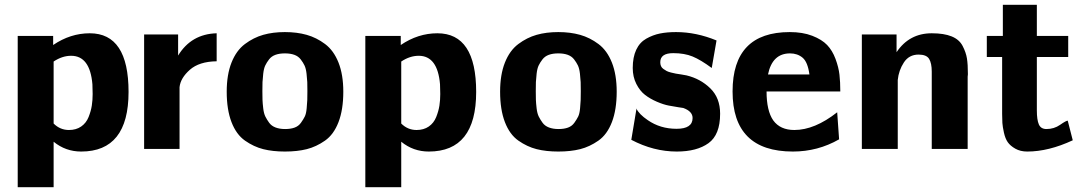

<svg xmlns="http://www.w3.org/2000/svg" viewBox="-20 -622 4532 802"><path d="M54 160V-472H202V-434Q274 -483 355 -483Q517 -483 517 -238Q517 11 319 11Q254 11 204 -30V160ZM204 -365V-308V-106Q231 -79 268 -79Q298 -79 319 -93.5Q340 -108 350 -133Q360 -158 363.5 -181Q367 -204 367 -229Q367 -236 366.5 -249.5Q366 -263 366 -270Q356 -389 277 -389Q240 -389 204 -365Z M582 0V-478H724V-434V-390Q779 -480 885 -483V-366Q812 -365 773 -330.5Q734 -296 730 -258V0Z M927 -239Q927 -310 947 -360.5Q967 -411 1003 -438Q1039 -465 1079.5 -476.5Q1120 -488 1170 -488Q1220 -488 1261 -476.5Q1302 -465 1338 -438Q1374 -411 1394 -360.5Q1414 -310 1414 -239Q1414 -164 1394 -112Q1374 -60 1337.5 -34.5Q1301 -9 1261.5 1Q1222 11 1170 11Q1119 11 1079.5 1Q1040 -9 1003.5 -34.5Q967 -60 947 -112Q927 -164 927 -239ZM1076 -241Q1076 -218 1076.5 -204.5Q1077 -191 1079.5 -169.5Q1082 -148 1088.5 -135Q1095 -122 1104.5 -109Q1114 -96 1131 -89.5Q1148 -83 1171 -83Q1194 -83 1210.5 -89Q1227 -95 1237 -109Q1247 -123 1253 -135Q1259 -147 1261 -169.5Q1263 -192 1263.5 -204Q1264 -216 1264 -241Q1264 -266 1263.5 -279Q1263 -292 1260.5 -314Q1258 -336 1252 -348.5Q1246 -361 1236 -374Q1226 -387 1209.5 -393Q1193 -399 1170 -399Q1147 -399 1130.5 -393Q1114 -387 1104 -374Q1094 -361 1088 -348.5Q1082 -336 1079.5 -314Q1077 -292 1076.5 -279Q1076 -266 1076 -241Z M1506 160V-472H1654V-434Q1726 -483 1807 -483Q1969 -483 1969 -238Q1969 11 1771 11Q1706 11 1656 -30V160ZM1656 -365V-308V-106Q1683 -79 1720 -79Q1750 -79 1771 -93.5Q1792 -108 1802 -133Q1812 -158 1815.5 -181Q1819 -204 1819 -229Q1819 -236 1818.5 -249.5Q1818 -263 1818 -270Q1808 -389 1729 -389Q1692 -389 1656 -365Z M2069 -239Q2069 -310 2089 -360.5Q2109 -411 2145 -438Q2181 -465 2221.5 -476.5Q2262 -488 2312 -488Q2362 -488 2403 -476.5Q2444 -465 2480 -438Q2516 -411 2536 -360.5Q2556 -310 2556 -239Q2556 -164 2536 -112Q2516 -60 2479.5 -34.5Q2443 -9 2403.5 1Q2364 11 2312 11Q2261 11 2221.5 1Q2182 -9 2145.5 -34.5Q2109 -60 2089 -112Q2069 -164 2069 -239ZM2218 -241Q2218 -218 2218.5 -204.5Q2219 -191 2221.5 -169.5Q2224 -148 2230.5 -135Q2237 -122 2246.5 -109Q2256 -96 2273 -89.5Q2290 -83 2313 -83Q2336 -83 2352.5 -89Q2369 -95 2379 -109Q2389 -123 2395 -135Q2401 -147 2403 -169.5Q2405 -192 2405.5 -204Q2406 -216 2406 -241Q2406 -266 2405.5 -279Q2405 -292 2402.5 -314Q2400 -336 2394 -348.5Q2388 -361 2378 -374Q2368 -387 2351.5 -393Q2335 -399 2312 -399Q2289 -399 2272.5 -393Q2256 -387 2246 -374Q2236 -361 2230 -348.5Q2224 -336 2221.5 -314Q2219 -292 2218.5 -279Q2218 -266 2218 -241Z M2617 -38 2639 -170 2638 -169Q2649 -145 2686 -120Q2738 -84 2806 -84Q2873 -84 2873 -129Q2873 -157 2834 -171Q2833 -171 2814 -174Q2795 -177 2773.5 -181Q2752 -185 2724 -197Q2696 -209 2674.5 -225.5Q2653 -242 2638 -271.5Q2623 -301 2623 -338Q2623 -383 2637.5 -414Q2652 -445 2679.5 -460.5Q2707 -476 2736.5 -482Q2766 -488 2804 -488Q2888 -488 2973 -453L2953 -338Q2907 -372 2873 -386Q2839 -400 2792 -400Q2738 -400 2738 -362Q2738 -353 2741 -346Q2744 -339 2751 -334Q2758 -329 2764.5 -325.5Q2771 -322 2783 -319Q2795 -316 2803 -314.5Q2811 -313 2825.5 -311Q2840 -309 2848 -307Q2906 -293 2947 -253Q2988 -213 2988 -147Q2988 -59 2939.5 -24Q2891 11 2807 11Q2710 11 2617 -38Z M3040 -240Q3040 -488 3279 -488Q3333 -488 3373 -472.5Q3413 -457 3435 -434Q3457 -411 3470 -376Q3483 -341 3486.5 -310Q3490 -279 3490 -240H3182Q3182 -159 3210 -119Q3239 -79 3298 -79Q3383 -79 3477 -153L3485 -40Q3396 11 3292 11Q3040 11 3040 -240ZM3188 -311H3361Q3354 -363 3332.5 -381Q3311 -399 3280 -399Q3206 -399 3188 -311Z M3580 0V-478H3725V-404Q3778 -483 3872 -483Q3923 -483 3955 -470Q3987 -457 4001 -430Q4015 -403 4019 -378Q4023 -353 4023 -312Q4023 -310 4022.5 -306.5Q4022 -303 4022 -302V0H3872V-323Q3872 -358 3861 -376Q3850 -394 3817 -394Q3777 -394 3755.5 -361Q3734 -328 3730 -288V0Z M4102 -384V-472H4169V-602H4311V-472H4442V-384H4311V-161Q4311 -121 4319.5 -102Q4328 -83 4351 -83Q4383 -83 4408 -100.5Q4433 -118 4440 -118L4461 -36Q4360 11 4271 11Q4242 11 4221 -1Q4200 -13 4189.5 -28Q4179 -43 4173.5 -68Q4168 -93 4167 -108.5Q4166 -124 4166 -146V-384Z"/></svg>

Font: Coval
Style: Black
Weight: 1000
Foundry: Context Ltd
Version: Version 001.000